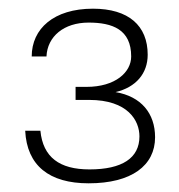

<svg xmlns="http://www.w3.org/2000/svg" viewBox="-20 -753 411 442"><path d="M38 -452C42 -372 93 -331 184 -331C283 -331 337 -372 337 -437C337 -492 305 -531 246 -541C293 -552 320 -584 320 -627C320 -694 276 -733 194 -733C104 -733 53 -687 53 -623H87C89 -669 127 -701 184 -701C239 -701 282 -685 282 -623C282 -587 246 -553 179 -553H154V-523H185C275 -523 301 -475 301 -439C301 -389 261 -363 186 -363C117 -363 79 -391 73 -452Z"/></svg>

Font: Perun ExtraLight
Style: Regular
Weight: 200
Foundry: Copyright (c) Stefan Peev, Context Ltd, 2016
Version: Version 1.089